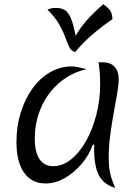

<svg xmlns="http://www.w3.org/2000/svg" viewBox="-20 -869 671 922"><path d="M426 -175Q407 -122 370 -79.5Q333 -37 288.5 -12.5Q244 12 199 12Q132 12 95.5 -40Q59 -92 59 -187Q59 -262 79.5 -328Q100 -394 136 -444Q172 -494 220.5 -522Q269 -550 324 -550Q338 -550 354.5 -546.5Q371 -543 396 -537Q322 -520 265.5 -472Q209 -424 178 -354Q147 -284 147 -202Q147 -138 170 -104.5Q193 -71 236 -71Q280 -71 320.5 -103Q361 -135 392.5 -190.5Q424 -246 442.5 -317Q461 -388 461 -466Q461 -492 459 -520Q457 -548 453 -570Q460 -569 465 -569.5Q470 -570 474 -570Q510 -570 530 -548.5Q550 -527 550 -488Q550 -462 543 -421Q536 -380 526.5 -329Q517 -278 509.5 -222Q502 -166 502 -111Q502 -68 509 -37Q516 -6 533 33Q478 17 455 -27Q432 -71 432 -154Q432 -166 433 -173ZM476 -849Q485 -843 502 -827Q519 -811 520 -777Q405 -698 341 -619Q322 -624 313 -642Q304 -660 294.5 -687Q285 -714 266 -749Q247 -784 208 -823Q213 -825 222.5 -828Q232 -831 250 -831Q275 -831 292 -820Q309 -809 321 -780Q333 -751 343 -697Q365 -735 394.5 -769Q424 -803 476 -849Z"/></svg>

Font: Merienda Light
Style: Regular
Weight: 300
Designer: Eduardo Rodriguez Tunni
Foundry: Eduardo Rodriguez Tunni
Version: Version 2.001; ttfautohint (v1.8.4.7-5d5b)